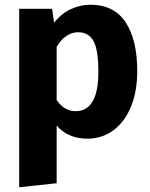

<svg xmlns="http://www.w3.org/2000/svg" viewBox="-20 -568 631 810"><path d="M559 -267Q559 -185 533.5 -120.5Q508 -56 460 -19.5Q412 17 348 17Q268 17 219 -38V205L61 222V-531H200L208 -472Q239 -511 279 -529.5Q319 -548 361 -548Q461 -548 510 -474Q559 -400 559 -267ZM395 -265Q395 -359 374 -395.5Q353 -432 310 -432Q283 -432 259.5 -416Q236 -400 219 -370V-146Q251 -99 299 -99Q395 -99 395 -265Z"/></svg>

Font: FiraGOUPP
Style: Bold
Weight: 700
Designer: bBox Type
Foundry: bBox Type GmbH
Version: Version 1.001